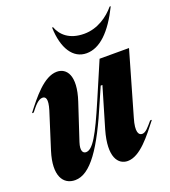

<svg xmlns="http://www.w3.org/2000/svg" viewBox="-136 -832 838 944"><g transform="rotate(-20 283.0 -360.0)"><path d="M8 -370H17C39 -398 60 -424 82 -424C99 -424 110 -410 93 -354L33 -165C-5 -44 34 12 96 12C177 12 250 -96 340 -309L372 -382H381L319 -172C280 -37 322 12 371 12C437 12 500 -73 551 -138H542C519 -111 502 -89 483 -89C465 -89 450 -108 471 -178L566 -508H412L331 -319C263 -160 228 -99 193 -99C177 -99 165 -114 179 -157L241 -345C283 -472 242 -520 192 -520C124 -520 59 -436 8 -370ZM245 -732C248 -622 292 -555 362 -555C432 -555 495 -616 552 -732H546C512 -691 455 -649 384 -649C305 -649 266 -689 250 -732Z"/></g></svg>

Font: Nyght Serif Bold Italic
Style: Regular
Weight: 700
Italic angle: -16°
Designer: Maksym Kobuzan
Version: Version 0.410;Glyphs 3.1.2 (3151)